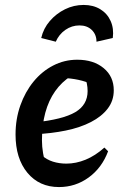

<svg xmlns="http://www.w3.org/2000/svg" viewBox="-20 -747 501 778"><path d="M219 11Q139 11 91 -47Q43 -105 43 -202Q43 -265 62.5 -320Q82 -375 116 -416.5Q150 -458 195.5 -481.5Q241 -505 293 -505Q359 -505 400 -471Q441 -437 441 -381Q441 -339 416.5 -307Q392 -275 348.5 -252.5Q305 -230 246.5 -218Q188 -206 121 -203V-251Q235 -263 285 -292.5Q335 -322 335 -378Q335 -409 323 -436L357 -404Q328 -417 297.5 -423.5Q267 -430 234 -431L268 -439Q230 -415 203.5 -377.5Q177 -340 163.5 -290Q150 -240 150 -178Q150 -153 154.5 -126.5Q159 -100 169 -76L149 -118Q169 -100 194.5 -92Q220 -84 249 -84Q288 -84 327 -100Q366 -116 403 -149L418 -134Q393 -67 339.5 -28Q286 11 219 11ZM319 -727Q358 -727 386.5 -709.5Q415 -692 428.5 -661.5Q442 -631 437 -593L371 -578Q371 -607 352 -625.5Q333 -644 302 -644Q271 -644 245 -626Q219 -608 206 -578L147 -593Q156 -632 182 -662Q208 -692 243.5 -709.5Q279 -727 319 -727Z"/></svg>

Font: Piazzolla Thin
Style: Bold Italic
Weight: 700
Italic angle: -11.3°
Version: Version 2.005